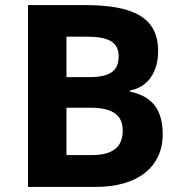

<svg xmlns="http://www.w3.org/2000/svg" viewBox="-20 -734 712 754"><path d="M312 -714H90V0H357C519 0 619 -77 619 -207C619 -319 562 -359 491 -374V-379C561 -391 601 -452 601 -533C601 -667 502 -714 312 -714ZM329 -431H241V-590H321C407 -590 446 -568 446 -513C446 -459 417 -431 329 -431ZM241 -311H335C431 -311 462 -275 462 -222C462 -163 431 -125 340 -125H241Z"/></svg>

Font: Noto Sans Arabic UI
Style: Bold
Weight: 700
Designer: Monotype Design Team, Nadine Chahine and Nizar Qandah
Foundry: Monotype Imaging Inc.
Version: Version 2.010